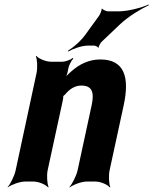

<svg xmlns="http://www.w3.org/2000/svg" viewBox="-20 -800 676 846"><path d="M338 -423C383 -423 397 -397 384 -337L322 -50C317 -26 298 11 286 24L287 26C302 14 339 0 362 0H401C424 0 455 14 464 26L466 24C460 11 458 -26 463 -50L525 -336C552 -460 528 -538 422 -538C372 -538 330 -517 296 -487C284 -477 267 -460 261 -450L265 -448C271 -459 278 -478 280 -493L281 -498C283 -511 295 -534 303 -542L301 -545C292 -537 268 -528 255 -528H205C182 -528 149 -542 140 -554L138 -552C144 -539 146 -502 141 -478L49 -50C44 -26 26 11 14 24V26C29 14 67 0 90 0H128C151 0 183 14 192 26L194 24C188 11 185 -26 190 -50L257 -359C258 -362 260 -378 258 -379L255 -375C257 -374 266 -383 268 -385C286 -407 310 -423 338 -423ZM414 -727 356 -647C336 -619 301 -589 280 -577L281 -573C301 -585 340 -599 367 -599H395C400 -599 411 -594 412 -590L415 -591C414 -596 423 -611 428 -616L509 -693C546 -728 603 -762 636 -777L635 -780C603 -766 544 -750 502 -750H456C449 -750 433 -757 430 -762L428 -761C429 -755 420 -734 414 -727Z"/></svg>

Font: Asimov
Style: EdgeExtremeIt
Weight: 500
Designer: Google
Version: Version 2.000980: 2014